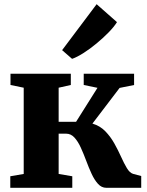

<svg xmlns="http://www.w3.org/2000/svg" viewBox="-20 -895 701 915"><path d="M29 0V-55L93 -66V-477L30 -490V-543.5H317.5V-490L259.5 -477V-314.5H342.5L444.5 -476.5L379 -490V-543.5H619V-490L550 -476L420.5 -306Q456.5 -295.5 481.8 -269.5Q507 -243.5 525 -211.2Q543 -179 557 -147.8Q571 -116.5 584.5 -94Q598 -71.5 614 -66.5L653 -56V0H486.5Q464 0 447 -18.8Q430 -37.5 416.5 -66.8Q403 -96 390.8 -129Q378.5 -162 365.2 -191.2Q352 -220.5 335 -239.2Q318 -258 295 -258H259.5V-66L324.5 -55V0ZM323 -615 276 -656 440.5 -875 537.5 -789.5Q523 -766.5 497 -740Q471 -713.5 440.2 -688Q409.5 -662.5 379 -643Q348.5 -623.5 325 -615Z"/></svg>

Font: Merriweather 48pt Black
Style: Regular
Weight: 900
Version: Version 2.100